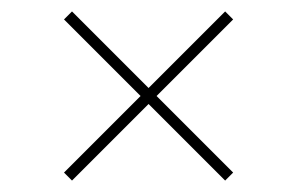

<svg xmlns="http://www.w3.org/2000/svg" viewBox="-20 -488 520 336"><path d="M388 -454 254 -320 388 -186 374 -172 240 -306 106 -172 92 -186 226 -320 92 -454 106 -468 240 -334 374 -468Z"/></svg>

Font: Montserrat arm Thin
Style: Regular
Weight: 250
Designer: Julieta Ulanovsky
Foundry: Julieta Ulanovsky
Version: Version 6.000;PS 006.000;hotconv 1.0.88;makeotf.lib2.5.64775